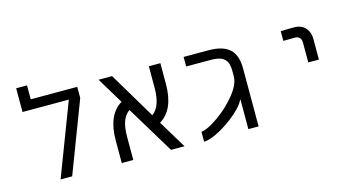

<svg xmlns="http://www.w3.org/2000/svg" viewBox="-75 -1024 2550 1352"><g transform="rotate(-15 1200.0 -348.0)"><path d="M510.5 -599.5V-518.5L313 0H228.5L430 -528H92.5V-701H171.5V-599.5Z M758.5 -169V0H674.5V-163Q674.5 -351 784.5 -417L668.5 -609H767L969.5 -269.5Q1035 -316 1035 -452V-609H1119V-458.5Q1119 -270.5 1008.5 -204.5L1132 0H1033.5L823.5 -347Q790 -323.5 774.2 -280.2Q758.5 -237 758.5 -169Z M1594.5 -386V-424Q1594.5 -465.5 1582.5 -490.5Q1570.5 -515.5 1543 -527.5Q1515.5 -539.5 1468.5 -539.5H1288.5V-609H1470Q1574.5 -609 1623.2 -564Q1672 -519 1672 -424V-261.5V0H1597.5V-214.5H1594.5Q1579 -177 1519.2 -124.8Q1459.5 -72.5 1389.2 -34.2Q1319 4 1273.5 5V-67Q1322 -73.5 1399.8 -128.5Q1477.5 -183.5 1536 -255.8Q1594.5 -328 1594.5 -386Z M2096.5 -609Q2075.5 -609 2040.8 -608.5Q2006 -608 1996 -607V-536.5Q2015 -537.5 2082 -537.5Q2102 -537.5 2114.2 -524.8Q2126.5 -512 2126.5 -489.5V-344.5H2204V-494Q2204 -527.5 2191 -553.5Q2178 -579.5 2153.8 -594.2Q2129.5 -609 2096.5 -609Z"/></g></svg>

Font: JuliaMono Light
Style: Regular
Weight: 300
Monospace: yes
Designer: cormullion
Foundry: corm
Version: Version 0.054; ttfautohint (v1.8.4)